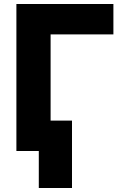

<svg xmlns="http://www.w3.org/2000/svg" viewBox="-20 -734 599 960"><path d="M62 -714H547V-562H233V-131H340V206H174V21H62Z"/></svg>

Font: Repo ExtraBold
Style: Bold
Weight: 700
Designer: Stefan Peev
Foundry: Context Ltd
Version: Version 1.502